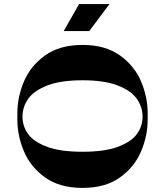

<svg xmlns="http://www.w3.org/2000/svg" viewBox="-20 -920 808 940"><path d="M703 -334Q703 -256 671 -179.5Q639 -103 567.5 -51.5Q496 0 384 0Q272 0 200.5 -51.5Q129 -103 97 -179.5Q65 -256 65 -334V-366Q65 -444 97 -520.5Q129 -597 200.5 -648.5Q272 -700 384 -700Q496 -700 567.5 -648.5Q639 -597 671 -520.5Q703 -444 703 -366ZM384 -177Q491 -177 556.5 -201Q622 -225 650 -263.5Q678 -302 678 -349Q678 -396 650 -436Q622 -476 556.5 -501.5Q491 -527 384 -527Q277 -527 211.5 -501.5Q146 -476 118 -436Q90 -396 90 -349Q90 -302 118 -263.5Q146 -225 211.5 -201Q277 -177 384 -177ZM516 -900 417 -768H292L367 -900Z"/></svg>

Font: Space Cowgirl
Style: Regular
Weight: 400
Designer: Valery Marier
Foundry: Valery Marier
Version: Version 1.000